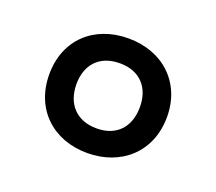

<svg xmlns="http://www.w3.org/2000/svg" viewBox="-63 -805 509 452"><g transform="rotate(20 191.5 -579.5)"><path d="M191 -436C276 -436 339 -492 339 -580C339 -666 277 -723 191 -723C105 -723 44 -667 44 -580C44 -493 105 -436 191 -436ZM192 -498C142 -498 112 -530 112 -580C112 -627 139 -661 192 -661C242 -661 271 -629 271 -580C271 -530 242 -498 192 -498Z"/></g></svg>

Font: Noto Sans Khmer UI Condensed Medium
Style: Regular
Weight: 500
Width: 3
Designer: Danh Hong and the Monotype Design Team
Foundry: Monotype Imaging Inc.
Version: Version 2.002